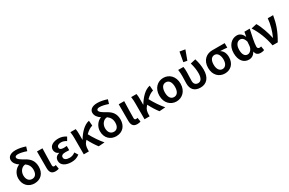

<svg xmlns="http://www.w3.org/2000/svg" viewBox="163 -2210 5486 3650"><g transform="rotate(-30 2906.5 -385.5)"><path d="M271 12C412 12 498 -84 498 -225C498 -354 437 -420 349 -470C266 -516 206 -553 206 -591C206 -612 224 -629 267 -629C316 -629 380 -615 455 -589L482 -678C409 -703 334 -718 267 -718C149 -718 96 -664 96 -602C96 -535 139 -485 197 -447C116 -420 46 -329 46 -224C46 -74 147 12 271 12ZM159 -226C159 -311 216 -388 296 -390C345 -355 382 -305 382 -225C382 -134 341 -84 274 -84C208 -84 159 -135 159 -226Z M732 12C768 12 788 6 807 -2L792 -90C781 -86 770 -84 762 -84C737 -84 724 -95 724 -125C724 -223 729 -369 732 -492H612V-131C612 -43 641 12 732 12Z M1083 12C1148 12 1201 -1 1263 -47L1217 -121C1174 -88 1133 -77 1094 -77C1019 -77 977 -104 977 -149C977 -190 1009 -210 1075 -210C1100 -210 1127 -209 1155 -207V-300C1131 -298 1110 -296 1090 -296C1028 -296 1000 -316 1000 -352C1000 -391 1038 -414 1091 -414C1132 -414 1171 -401 1207 -376L1250 -451C1203 -484 1145 -503 1086 -503C980 -503 886 -461 886 -367C886 -324 912 -278 962 -261V-257C905 -242 864 -206 864 -138C864 -41 959 12 1083 12Z M1355 0H1467V-28C1467 -97 1479 -147 1512 -185C1521 -195 1529 -205 1537 -214C1582 -126 1634 -44 1678 10L1810 0C1741 -77 1662 -197 1611 -293C1668 -348 1716 -379 1768 -393L1759 -504C1648 -483 1550 -377 1475 -254H1471V-373C1471 -418 1469 -462 1462 -492H1345C1354 -443 1355 -387 1355 -348Z M2065 12C2206 12 2292 -84 2292 -225C2292 -354 2231 -420 2143 -470C2060 -516 2000 -553 2000 -591C2000 -612 2018 -629 2061 -629C2110 -629 2174 -615 2249 -589L2276 -678C2203 -703 2128 -718 2061 -718C1943 -718 1890 -664 1890 -602C1890 -535 1933 -485 1991 -447C1910 -420 1840 -329 1840 -224C1840 -74 1941 12 2065 12ZM1953 -226C1953 -311 2010 -388 2090 -390C2139 -355 2176 -305 2176 -225C2176 -134 2135 -84 2068 -84C2002 -84 1953 -135 1953 -226Z M2526 12C2562 12 2582 6 2601 -2L2586 -90C2575 -86 2564 -84 2556 -84C2531 -84 2518 -95 2518 -125C2518 -223 2523 -369 2526 -492H2406V-131C2406 -43 2435 12 2526 12Z M2689 0H2801V-28C2801 -97 2813 -147 2846 -185C2855 -195 2863 -205 2871 -214C2916 -126 2968 -44 3012 10L3144 0C3075 -77 2996 -197 2945 -293C3002 -348 3050 -379 3102 -393L3093 -504C2982 -483 2884 -377 2809 -254H2805V-373C2805 -418 2803 -462 2796 -492H2679C2688 -443 2689 -387 2689 -348Z M3388 12C3513 12 3621 -82 3621 -245C3621 -410 3513 -504 3388 -504C3264 -504 3156 -410 3156 -245C3156 -82 3264 12 3388 12ZM3388 -84C3316 -84 3278 -147 3278 -245C3278 -343 3316 -407 3388 -407C3461 -407 3499 -343 3499 -245C3499 -147 3461 -84 3388 -84Z M3916 12C4053 12 4135 -85 4135 -253C4135 -337 4120 -422 4094 -504L3980 -478C4007 -388 4016 -316 4016 -247C4016 -135 3977 -84 3917 -84C3868 -84 3828 -114 3828 -182C3828 -246 3834 -326 3834 -373C3834 -418 3833 -458 3826 -492H3711C3720 -439 3721 -387 3721 -348C3721 -296 3717 -243 3717 -191C3717 -65 3782 12 3916 12ZM3950 -556 4026 -763 3908 -783 3870 -571Z M4451 12C4578 12 4671 -76 4671 -223C4671 -305 4640 -369 4586 -399V-403C4639 -402 4678 -399 4732 -393V-492H4457C4336 -492 4223 -411 4223 -240C4223 -77 4327 12 4451 12ZM4452 -84C4388 -84 4345 -143 4345 -240C4345 -347 4389 -395 4453 -395C4520 -395 4558 -321 4558 -234C4558 -141 4516 -84 4452 -84Z M4978 12C5038 12 5087 -17 5122 -78H5125C5135 -14 5174 12 5239 12C5273 12 5299 5 5315 -3L5300 -91C5289 -87 5277 -84 5267 -84C5239 -84 5219 -99 5219 -132C5219 -213 5256 -371 5282 -492H5165L5147 -392H5144C5113 -472 5059 -504 5001 -504C4887 -504 4784 -406 4784 -241C4784 -80 4862 12 4978 12ZM5005 -86C4944 -86 4906 -138 4906 -242C4906 -354 4961 -406 5018 -406C5060 -406 5098 -380 5121 -300L5114 -212C5109 -143 5058 -86 5005 -86Z M5499 0H5613C5718 -178 5767 -319 5795 -492H5677C5667 -370 5632 -238 5578 -121H5574C5551 -237 5493 -408 5434 -504L5314 -477C5395 -354 5467 -181 5499 0Z"/></g></svg>

Font: Source Sans Pro Semibold
Style: Regular
Weight: 600
Designer: Paul D. Hunt
Foundry: Adobe Systems Incorporated
Version: Version 3.006;hotconv 1.0.111;makeotfexe 2.5.65597